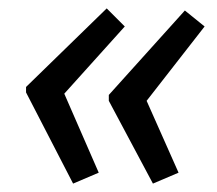

<svg xmlns="http://www.w3.org/2000/svg" viewBox="-20 -491 517 457"><path d="M215 -80 133 -268 277 -428 234 -471 42 -284V-271L154 -54ZM405 -80 329 -251 467 -428 420 -466 239 -265V-251L344 -54Z"/></svg>

Font: BC Sans
Style: Italic
Weight: 400
Italic angle: -12°
Designer: Monotype Design Team
Designer: Province of B.C.
Foundry: Monotype Imaging Inc.
Version: Version 2.000;GOOG;noto-source:20170915:90ef993387c0